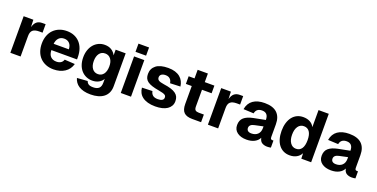

<svg xmlns="http://www.w3.org/2000/svg" viewBox="-21 -1602 5194 2644"><g transform="rotate(20 2575.5 -280.0)"><path d="M66 0V-536H208L212 -429Q228 -486 259 -511Q290 -536 339 -536H388V-412H339Q276 -412 246 -386.5Q216 -361 216 -301V0Z M699 12Q638 12 588 -8Q538 -28 502.5 -64.5Q467 -101 448 -153Q429 -205 429 -268Q429 -331 448 -383Q467 -435 502.5 -471.5Q538 -508 587.5 -528Q637 -548 698 -548Q758 -548 806 -528Q854 -508 888.5 -470.5Q923 -433 941.5 -379.5Q960 -326 960 -258V-228H584Q586 -164 617.5 -133Q649 -102 702 -102Q740 -102 765.5 -118Q791 -134 802 -167L953 -158Q931 -77 863.5 -32.5Q796 12 699 12ZM807 -320Q804 -379 774.5 -408Q745 -437 698 -437Q650 -437 620 -406.5Q590 -376 584 -320Z M1299 162Q1241 162 1198 151Q1155 140 1124 120Q1093 100 1074 72.5Q1055 45 1046 12L1200 1Q1208 27 1229.5 42Q1251 57 1299 57Q1353 57 1381.5 32Q1410 7 1410 -50V-107Q1390 -69 1348.5 -47Q1307 -25 1255 -25Q1206 -25 1164.5 -43.5Q1123 -62 1093 -96Q1063 -130 1046.5 -178Q1030 -226 1030 -286Q1030 -344 1046.5 -392Q1063 -440 1092.5 -474.5Q1122 -509 1163 -528.5Q1204 -548 1253 -548Q1312 -548 1352.5 -522Q1393 -496 1414 -453V-536H1561V-53Q1561 1 1542 41.5Q1523 82 1488.5 108.5Q1454 135 1405.5 148.5Q1357 162 1299 162ZM1298 -136Q1349 -136 1379.5 -175.5Q1410 -215 1411 -287Q1412 -358 1381 -398Q1350 -438 1298 -438Q1244 -438 1214 -397Q1184 -356 1184 -287Q1184 -218 1214.5 -177Q1245 -136 1298 -136Z M1684 0V-536H1834V0ZM1681 -602V-722H1836V-602Z M2190 12Q2128 12 2081 -1.5Q2034 -15 2002 -39Q1970 -63 1953 -96.5Q1936 -130 1933 -169L2085 -174Q2092 -136 2117 -115Q2142 -94 2191 -94Q2231 -94 2253.5 -107Q2276 -120 2276 -147Q2276 -159 2272 -168.5Q2268 -178 2256 -185.5Q2244 -193 2222.5 -199Q2201 -205 2167 -211Q2103 -222 2060.5 -236Q2018 -250 1992.5 -269.5Q1967 -289 1956.5 -315Q1946 -341 1946 -376Q1946 -454 2005 -501Q2064 -548 2184 -548Q2241 -548 2284 -534.5Q2327 -521 2357 -496.5Q2387 -472 2404 -438Q2421 -404 2426 -364L2276 -358Q2271 -397 2247 -419.5Q2223 -442 2182 -442Q2142 -442 2121 -425.5Q2100 -409 2100 -382Q2100 -353 2122 -338.5Q2144 -324 2200 -316Q2265 -307 2309 -293Q2353 -279 2380 -258.5Q2407 -238 2418.5 -211.5Q2430 -185 2430 -150Q2430 -111 2413 -81Q2396 -51 2365 -30Q2334 -9 2289.5 1.5Q2245 12 2190 12Z M2731 0Q2647 0 2608.5 -38Q2570 -76 2570 -161V-424H2484V-536H2570V-662H2720V-536H2861V-424H2720V-179Q2720 -140 2736.5 -126Q2753 -112 2786 -112H2861V0Z M2961 0V-536H3103L3107 -429Q3123 -486 3154 -511Q3185 -536 3234 -536H3283V-412H3234Q3171 -412 3141 -386.5Q3111 -361 3111 -301V0Z M3528 12Q3444 12 3392 -26.5Q3340 -65 3340 -134Q3340 -205 3384 -243.5Q3428 -282 3516 -300L3689 -334Q3689 -439 3597 -439Q3514 -439 3499 -362L3349 -369Q3364 -458 3428 -503Q3492 -548 3597 -548Q3718 -548 3778.5 -491Q3839 -434 3839 -324V-141Q3839 -118 3846.5 -110.5Q3854 -103 3869 -103H3884V0Q3876 2 3861 4Q3846 6 3830 6Q3788 6 3755.5 -12.5Q3723 -31 3713 -82Q3693 -39 3645 -13.5Q3597 12 3528 12ZM3564 -91Q3621 -91 3655 -123.5Q3689 -156 3689 -214V-240L3567 -214Q3494 -199 3494 -148Q3494 -121 3511.5 -106Q3529 -91 3564 -91Z M4162 12Q4111 12 4070.5 -7.5Q4030 -27 4001.5 -63.5Q3973 -100 3958 -152Q3943 -204 3943 -268Q3943 -332 3958.5 -384Q3974 -436 4002.5 -472.5Q4031 -509 4071.5 -528.5Q4112 -548 4162 -548Q4220 -548 4261.5 -525Q4303 -502 4324 -460V-710H4474V0H4330L4327 -79Q4304 -35 4261 -11.5Q4218 12 4162 12ZM4212 -103Q4266 -103 4295 -145Q4324 -187 4324 -268Q4324 -350 4295 -391.5Q4266 -433 4212 -433Q4159 -433 4128 -389Q4097 -345 4097 -268Q4097 -193 4128.5 -148Q4160 -103 4212 -103Z M4767 12Q4683 12 4631 -26.5Q4579 -65 4579 -134Q4579 -205 4623 -243.5Q4667 -282 4755 -300L4928 -334Q4928 -439 4836 -439Q4753 -439 4738 -362L4588 -369Q4603 -458 4667 -503Q4731 -548 4836 -548Q4957 -548 5017.5 -491Q5078 -434 5078 -324V-141Q5078 -118 5085.5 -110.5Q5093 -103 5108 -103H5123V0Q5115 2 5100 4Q5085 6 5069 6Q5027 6 4994.5 -12.5Q4962 -31 4952 -82Q4932 -39 4884 -13.5Q4836 12 4767 12ZM4803 -91Q4860 -91 4894 -123.5Q4928 -156 4928 -214V-240L4806 -214Q4733 -199 4733 -148Q4733 -121 4750.5 -106Q4768 -91 4803 -91Z"/></g></svg>

Font: Geist
Style: Bold
Weight: 400
Designer: Basement.studio, Andrés Briganti, Mateo Zaragoza
Foundry: Basement.studio, Vercel, Andrés Briganti, Guido Ferreyra, Mateo Zaragoza
Version: Version 1.401